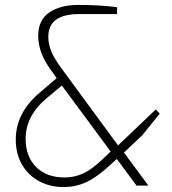

<svg xmlns="http://www.w3.org/2000/svg" viewBox="-20 -753 699 779"><path d="M44 -187Q44 -295 141 -377L210 -436L188 -467Q135 -538 135 -607Q135 -672 180 -702.5Q225 -733 297 -733Q381 -733 455 -724V-696H302Q176 -696 176 -604Q176 -575 187.5 -546Q199 -517 227 -479L459 -163L612 -309L628 -292L558 -205L483 -134L582 0H534L454 -108L423 -80Q372 -33 329 -13.5Q286 6 238 6Q183 6 138.5 -18Q94 -42 69 -85.5Q44 -129 44 -187ZM394 -105 429 -138 231 -406 171 -356Q84 -284 84 -190Q84 -118 126.5 -75.5Q169 -33 242 -33Q282 -33 317 -49Q352 -65 394 -105Z"/></svg>

Font: Exo ExtraLight
Style: Regular
Weight: 275
Designer: Natanael Gama
Foundry: Natanael Gama
Version: Version 1.500; ttfautohint (v1.6)